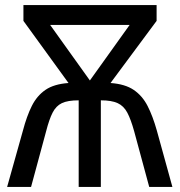

<svg xmlns="http://www.w3.org/2000/svg" viewBox="-20 -734 706 754"><path d="M595 -714V-652L414 -408Q471 -404 505 -381Q539 -358 559.5 -318Q580 -278 596 -221L657 0H566L507 -218Q494 -265 480 -291.5Q466 -318 442 -329Q418 -340 376 -340V0H289V-340Q246 -340 223 -329Q200 -318 186.5 -291.5Q173 -265 161 -218L102 0H8L70 -221Q85 -278 105 -318Q125 -358 158.5 -381Q192 -404 249 -408L72 -652V-714ZM489 -636H177L333 -418Z"/></svg>

Font: Noto Sans SemiCondensed
Style: Regular
Weight: 400
Width: 4
Designer: Monotype Design Team
Foundry: Monotype Imaging Inc.
Version: Version 2.013; ttfautohint (v1.8.4.7-5d5b)